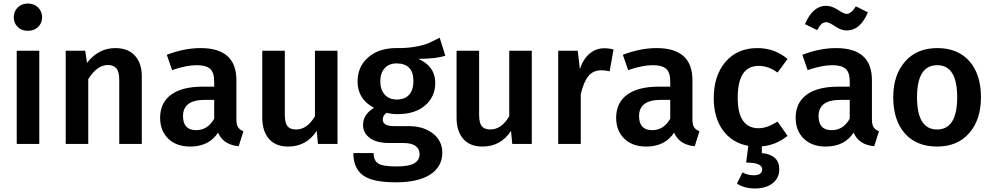

<svg xmlns="http://www.w3.org/2000/svg" viewBox="-20 -817 5632 1090"><path d="M138 -797Q174 -797 196.5 -774.5Q219 -752 219 -719Q219 -686 196.5 -664Q174 -642 138 -642Q103 -642 80.5 -664Q58 -686 58 -719Q58 -752 80.5 -774.5Q103 -797 138 -797ZM203 -529V0H75V-529Z M635 -544Q706 -544 745.5 -501.5Q785 -459 785 -383V0H657V-363Q657 -410 640.5 -429Q624 -448 592 -448Q532 -448 481 -368V0H353V-529H464L474 -460Q539 -544 635 -544Z M1322 -140Q1322 -109 1331.5 -94.5Q1341 -80 1362 -72L1335 13Q1247 5 1218 -64Q1166 15 1060 15Q981 15 935 -30Q889 -75 889 -148Q889 -234 951.5 -279.5Q1014 -325 1130 -325H1196V-355Q1196 -406 1172.5 -426.5Q1149 -447 1097 -447Q1039 -447 957 -419L927 -506Q1026 -544 1119 -544Q1322 -544 1322 -362ZM1094 -78Q1159 -78 1196 -143V-250H1143Q1019 -250 1019 -158Q1019 -78 1094 -78Z M1896 -529V0H1785L1778 -74Q1720 15 1616 15Q1545 15 1507 -28.5Q1469 -72 1469 -149V-529H1597V-165Q1597 -119 1612 -100.5Q1627 -82 1661 -82Q1724 -82 1768 -157V-529Z M2476 -603 2508 -501Q2457 -483 2355 -483Q2451 -440 2451 -347Q2451 -268 2393.5 -218.5Q2336 -169 2238 -169Q2202 -169 2175 -177Q2153 -162 2153 -138Q2153 -101 2217 -101H2298Q2385 -101 2438 -59Q2491 -17 2491 49Q2491 129 2423 173.5Q2355 218 2227 218Q2092 218 2039 177Q1986 136 1986 52H2101Q2101 94 2127 111Q2153 128 2229 128Q2302 128 2332 110Q2362 92 2362 58Q2362 28 2339 11.5Q2316 -5 2272 -5H2192Q2117 -5 2079 -34Q2041 -63 2041 -107Q2041 -167 2103 -205Q2010 -254 2010 -354Q2010 -440 2071 -492Q2132 -544 2229 -544Q2288 -543 2336 -551.5Q2384 -560 2410 -571Q2436 -582 2476 -603ZM2231 -457Q2188 -457 2163.5 -429.5Q2139 -402 2139 -356Q2139 -308 2164 -280Q2189 -252 2233 -252Q2279 -252 2303 -279.5Q2327 -307 2327 -357Q2327 -457 2231 -457Z M2999 -529V0H2888L2881 -74Q2823 15 2719 15Q2648 15 2610 -28.5Q2572 -72 2572 -149V-529H2700V-165Q2700 -119 2715 -100.5Q2730 -82 2764 -82Q2827 -82 2871 -157V-529Z M3410 -543Q3439 -543 3463 -536L3441 -412Q3417 -418 3394 -418Q3347 -418 3320 -384.5Q3293 -351 3277 -282V0H3149V-529H3260L3272 -425Q3291 -482 3327 -512.5Q3363 -543 3410 -543Z M3911 -140Q3911 -109 3920.5 -94.5Q3930 -80 3951 -72L3924 13Q3836 5 3807 -64Q3755 15 3649 15Q3570 15 3524 -30Q3478 -75 3478 -148Q3478 -234 3540.5 -279.5Q3603 -325 3719 -325H3785V-355Q3785 -406 3761.5 -426.5Q3738 -447 3686 -447Q3628 -447 3546 -419L3516 -506Q3615 -544 3708 -544Q3911 -544 3911 -362ZM3683 -78Q3748 -78 3785 -143V-250H3732Q3608 -250 3608 -158Q3608 -78 3683 -78Z M4451 -46Q4386 7 4305 14V52Q4404 62 4404 144Q4404 194 4366 223.5Q4328 253 4267 253Q4204 253 4164 225L4195 162Q4225 178 4258 178Q4307 178 4307 144Q4307 106 4216 106L4228 11Q4136 -6 4084 -77.5Q4032 -149 4032 -260Q4032 -388 4099 -466Q4166 -544 4279 -544Q4379 -544 4451 -482L4394 -405Q4343 -443 4287 -443Q4168 -443 4168 -262Q4168 -89 4287 -89Q4335 -89 4394 -127Z M4672 -691Q4655 -691 4643.5 -680.5Q4632 -670 4619 -646L4550 -680Q4594 -784 4670 -784Q4702 -784 4737 -761Q4772 -738 4786 -738Q4812 -738 4839 -781L4907 -747Q4864 -644 4787 -644Q4756 -644 4721 -667.5Q4686 -691 4672 -691ZM4930 -140Q4930 -109 4939.5 -94.5Q4949 -80 4970 -72L4943 13Q4855 5 4826 -64Q4774 15 4668 15Q4589 15 4543 -30Q4497 -75 4497 -148Q4497 -234 4559.5 -279.5Q4622 -325 4738 -325H4804V-355Q4804 -406 4780.5 -426.5Q4757 -447 4705 -447Q4647 -447 4565 -419L4535 -506Q4634 -544 4727 -544Q4930 -544 4930 -362ZM4702 -78Q4767 -78 4804 -143V-250H4751Q4627 -250 4627 -158Q4627 -78 4702 -78Z M5301 -544Q5418 -544 5483.5 -469.5Q5549 -395 5549 -265Q5549 -138 5482.5 -61.5Q5416 15 5300 15Q5183 15 5117 -59.5Q5051 -134 5051 -265Q5051 -391 5118 -467.5Q5185 -544 5301 -544ZM5301 -447Q5186 -447 5186 -265Q5186 -82 5300 -82Q5414 -82 5414 -265Q5414 -447 5301 -447Z"/></svg>

Font: FiraGO Medium
Style: Regular
Weight: 500
Designer: bBox Type
Foundry: bBox Type GmbH
Version: Version 1.001;PS 001.001;hotconv 1.0.88;makeotf.lib2.5.64775